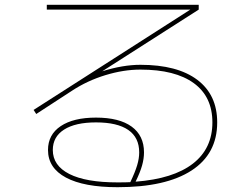

<svg xmlns="http://www.w3.org/2000/svg" viewBox="-20 -740 1040 800"><path d="M180 -115Q180 -179 233 -214.5Q286 -250 380 -250Q477 -250 528.5 -212.5Q580 -175 580 -105Q580 -79 572 -50.5Q564 -22 545 17Q702 5 783.5 -58Q865 -121 865 -230Q865 -337 787.5 -393.5Q710 -450 565 -450Q495 -450 419.5 -427Q344 -404 280 -362L131 -265L120 -282L773 -700H175V-720H808V-700L406 -443Q492 -470 565 -470Q719 -470 802 -407.5Q885 -345 885 -230Q885 -99 778 -29.5Q671 40 470 40Q330 40 255 0Q180 -40 180 -115ZM470 20Q506 20 523 19Q543 -23 551.5 -51.5Q560 -80 560 -105Q560 -167 514.5 -198.5Q469 -230 380 -230Q294 -230 247 -200Q200 -170 200 -115Q200 -50 269 -15Q338 20 470 20Z"/></svg>

Font: Enso Thin
Style: Regular
Weight: 100
Designer: Coji Morishita
Foundry: UNDERFOREST DESIGN
Version: Version 1.000